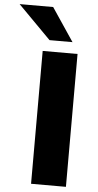

<svg xmlns="http://www.w3.org/2000/svg" viewBox="-140 -978 517 1015"><g transform="rotate(5 118.5 -470.5)"><path d="M65 0V-705H250V0ZM96 -765 -78 -941H100L218 -765Z"/></g></svg>

Font: Mulish Black
Style: Regular
Weight: 900
Designer: Vernon Adams
Foundry: Vernon Adams
Version: Version 3.603; ttfautohint (v1.8.3)